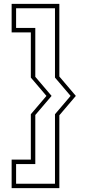

<svg xmlns="http://www.w3.org/2000/svg" viewBox="-20 -770 451 990"><path d="M139 -181 219.5 -275.5 139 -370V-603H40V-750H286V-375.5L371 -275.5L286 -175.5V200H40V53H139ZM263.5 -181 344 -275.5 263.5 -370V-727.5H63V-626H162V-374L246 -275.5L162 -177V76H63V177.5H263.5Z"/></svg>

Font: Tourney Condensed ExtraLight
Style: Regular
Weight: 200
Width: 3
Designer: Tyler Finck
Foundry: Etcetera Type Co
Version: Version 1.010; ttfautohint (v1.8.3)